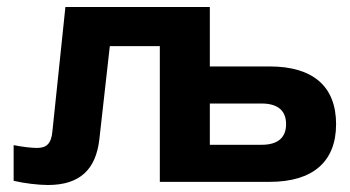

<svg xmlns="http://www.w3.org/2000/svg" viewBox="-20 -520 1001 549"><path d="M264 -121 294 -388H437V0H751C875 0 941 -58 941 -165C941 -273 875 -330 751 -330H580V-500H167L130 -146C127 -109 113 -97 86 -97C70 -97 44 -100 19 -105V-3C48 4 90 9 117 9C209 9 254 -36 264 -121ZM580 -106V-224H728C774 -224 798 -204 798 -165C798 -126 774 -106 728 -106Z"/></svg>

Font: LT Wave Bold
Style: Regular
Weight: 700
Designer: Daniel Lyons
Version: Version 2.5 (Glyphs App)